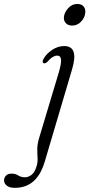

<svg xmlns="http://www.w3.org/2000/svg" viewBox="-148 -678 440 946"><path d="M207.5 -552Q187 -552 176 -564.5Q165 -577 167 -595Q169.5 -617.5 188.2 -638Q207 -658.5 232.5 -658.5Q254 -658.5 264.2 -646Q274.5 -633.5 272 -614.5Q270 -591.5 251.8 -571.8Q233.5 -552 207.5 -552ZM207 -336 72.5 118.5Q52.5 185 15.8 216.2Q-21 247.5 -75 247.5Q-101 247.5 -114.5 236.8Q-128 226 -128 210.5Q-128 197 -118.5 187.2Q-109 177.5 -91.5 177.5Q-72 177.5 -58 186.5Q-44 195.5 -25 195.5Q-8 195.5 8.2 182.8Q24.5 170 33.5 136.5Q38.5 118.5 37 98.8Q35.5 79 35.8 55Q36 31 45 1L141.5 -320.5Q154.5 -364.5 152.8 -384.2Q151 -404 134 -404Q123.5 -404 111.5 -397Q99.5 -390 85 -373Q75.5 -364 67.5 -366.5Q57.5 -370 66 -387Q80.5 -413.5 108.8 -432.2Q137 -451 168.5 -451Q241.5 -451 207 -336Z"/></svg>

Font: Fraunces 72pt Soft Light
Style: Italic
Weight: 300
Italic angle: -16°
Version: Version 1.000;[b76b70a41]